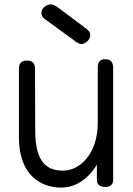

<svg xmlns="http://www.w3.org/2000/svg" viewBox="-20 -835 606 872"><path d="M139 -523C139 -548 127 -560 102 -560C78 -560 66 -548 66 -523V-210C66 -45 160 17 258 17C317 17 377 -16 420 -87V-20C420 3 433 14 458 14C482 14 494 3 494 -19V-527C494 -553 482 -566 458 -566C432 -566 424 -551 424 -527V-277C424 -137 343 -60 267 -60C201 -60 140 -88 140 -242ZM316 -652C326 -644 338 -635 351 -635C356 -635 360 -636 365 -639C381 -648 390 -662 390 -676C390 -681 388 -686 386 -691C384 -693 377 -701 374 -703L238 -805C229 -811 219 -815 209 -815C203 -815 197 -813 191 -810C176 -802 168 -789 168 -776C168 -770 170 -765 173 -759L180 -751Z"/></svg>

Font: Numismatica Pro
Style: Regular
Weight: 400
Designer: Chris Hopkins
Foundry: Edward C. D. Hopkins
Version: Version 2.19D